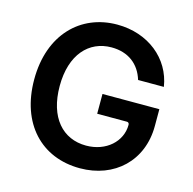

<svg xmlns="http://www.w3.org/2000/svg" viewBox="-108 -846 972 966"><g transform="rotate(15 377.5 -363.5)"><path d="M404.1 -380.7V-277.7H559.3C566.4 -277.7 571.4 -272 571 -264.2C571 -177.6 495.4 -108.3 391 -108.3C269.2 -108.3 185.7 -199.6 185.7 -364.3C185.7 -528.1 270.6 -619 388.1 -619C475.9 -619 535.5 -572.4 558.9 -495H693.2C671.2 -637.8 547.2 -737.2 386.4 -737.2C196.4 -737.2 53.3 -597.3 53.3 -362.9C53.3 -132.8 189.6 9.9 390.3 9.9C570.3 9.9 700.3 -111.5 700.3 -293.3V-380.7Z"/></g></svg>

Font: RA Gorm Semi Bold
Style: Regular
Weight: 600
Designer: Rasmus Andersson
Foundry: rsms
Version: Version 3.000;hotconv 1.0.109;makeotfexe 2.5.65596